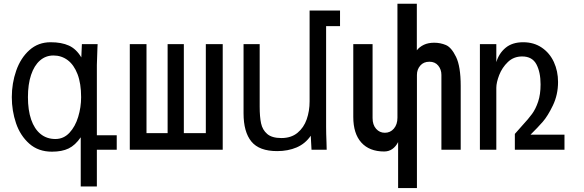

<svg xmlns="http://www.w3.org/2000/svg" viewBox="-20 -780 3040 1000"><path d="M250.5 10Q179.5 10 132.5 -31.8Q85.5 -73.5 63.5 -138.2Q41.5 -203 41.5 -274Q41.5 -346.5 64.5 -412.2Q87.5 -478 133.2 -519Q179 -560 243.5 -560Q300.5 -560 339 -542.5Q377.5 -525 403.5 -481L406.5 -550H488.5L487.5 -532Q484.5 -463 484.5 -442V-75.5H588V0H484.5V191H400.5V-65Q372 -23.5 337.5 -6.8Q303 10 250.5 10ZM402.5 -274Q402.5 -345 383.8 -393.8Q365 -442.5 332.5 -466.8Q300 -491 258.5 -491Q218 -491 188 -464.8Q158 -438.5 141.8 -389.8Q125.5 -341 125.5 -274Q125.5 -206.5 142.2 -157.5Q159 -108.5 191.2 -82.2Q223.5 -56 268.5 -56Q311.5 -56 341.8 -88.5Q372 -121 387.2 -171.2Q402.5 -221.5 402.5 -274Z M1140 0H656V-550H743V-86.5H853V-550H937.5V-86.5H1052V-550H1140Z M1248.5 -190V-550H1332.5V-224Q1332.5 -171.5 1339.8 -137.5Q1347 -103.5 1371.8 -82.2Q1396.5 -61 1445.5 -61Q1496.5 -61 1529.5 -88.2Q1562.5 -115.5 1577.5 -158.8Q1592.5 -202 1592.5 -252V-725H1751V-644H1678.5V-119Q1678.5 -86 1680.5 -38Q1680.5 -27 1681.5 0H1602.5L1598.5 -73Q1570 -31.5 1525 -12.2Q1480 7 1423.5 7Q1330 7 1289.2 -43Q1248.5 -93 1248.5 -190Z M2053.5 -40Q2041.5 -16.5 2023.2 -3.8Q2005 9 1981 9Q1904 9 1862 -37.5Q1820 -84 1820 -171V-550H1920.5V-165Q1920.5 -130 1938.8 -109.2Q1957 -88.5 1984.5 -88.5Q2013 -88.5 2031.5 -110.2Q2050 -132 2050 -167V-760.5H2151V-518Q2165 -536 2187.8 -546.8Q2210.5 -557.5 2241.5 -557.5Q2273.5 -557.5 2302.2 -545.5Q2331 -533.5 2355.2 -483.8Q2379.5 -434 2379.5 -332.5V0H2279V-390Q2279 -418 2262.5 -438.2Q2246 -458.5 2216.5 -458.5Q2186 -458.5 2168.8 -438.2Q2151.5 -418 2151.5 -390V199.5H2053.5Z M2479.5 -550H2565V-456.5Q2578.5 -502 2613.2 -531Q2648 -560 2705 -560Q2760.5 -560 2801.8 -532Q2843 -504 2864.8 -456.8Q2886.5 -409.5 2886.5 -353Q2886.5 -287 2859.8 -231.2Q2833 -175.5 2807 -145.8Q2781 -116 2743 -78.5H2920V0H2661.5V-82.5Q2674 -97.5 2699.5 -125.5Q2732.5 -161 2751.2 -186.8Q2770 -212.5 2782.8 -250.5Q2795.5 -288.5 2795.5 -340.5Q2795.5 -404 2773.8 -445Q2752 -486 2699.5 -486Q2655.5 -486 2625.2 -457Q2595 -428 2580 -389.2Q2565 -350.5 2565 -322.5V0H2479.5Z"/></svg>

Font: JuliaMono
Style: Regular
Weight: 400
Monospace: yes
Designer: cormullion
Foundry: corm
Version: Version 0.055; ttfautohint (v1.8.4)